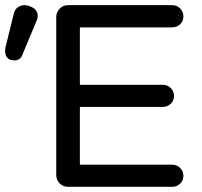

<svg xmlns="http://www.w3.org/2000/svg" viewBox="-119 -718 777 738"><path d="M543 0H142.1Q123.5 0 110.4 -13.2Q97.2 -26.4 97.2 -44.9V-651.9Q97.2 -670.9 110.4 -684.6Q123.5 -698.2 142.1 -698.2H543Q561 -698.2 573.5 -685.5Q585.9 -672.9 585.9 -654.8Q585.9 -636.7 573.5 -624.8Q561 -612.8 543 -612.8H188V-392.1H506.8Q524.9 -392.1 537.4 -379.6Q549.8 -367.2 549.8 -349.1Q549.8 -331.1 537.4 -319.1Q524.9 -307.1 506.8 -307.1H188V-85H543Q561 -85 573.5 -72.5Q585.9 -60.1 585.9 -42Q585.9 -23.9 573.5 -12Q561 0 543 0ZM25.9 -657.2Q25.9 -645.5 22 -639.2L-33.2 -506.8Q-41 -485.8 -64.9 -485.8Q-68.4 -485.8 -78.1 -487.8Q-99.1 -495.1 -99.1 -522Q-99.1 -532.2 -98.1 -535.2L-65.9 -666Q-62.5 -681.2 -51 -689.7Q-39.6 -698.2 -23.9 -698.2Q-17.1 -698.2 -6.8 -694.8Q25.9 -684.1 25.9 -657.2Z"/></svg>

Font: Aka-Acid-Varela
Style: Regular
Weight: 400
Designer: Joe Prince, Avraham Cornfeld, Cyberella
Foundry: Joe Prince, Avraham Cornfeld, Cyberella
Version: Version 2.000; ttfautohint (v1.5.33-1714) -l 8 -r 50 -G 200 